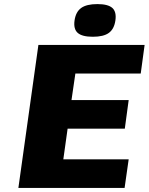

<svg xmlns="http://www.w3.org/2000/svg" viewBox="-20 -920 728 940"><path d="M669 -560H349L330 -430H610L591 -290H311L290 -140H610L590 0H70L168 -700H688ZM377.5 -881Q404 -900 456.5 -900Q509 -900 530 -881Q551 -862 545 -820Q539 -778 513 -759Q487 -740 434.5 -740Q382 -740 360.5 -759Q339 -778 345 -820Q351 -862 377.5 -881Z"/></svg>

Font: Fivo Sans Modern Heavy
Style: Regular
Weight: 900
Designer: Alexander Slobzheninov
Foundry: Alexander Slobzheninov
Version: 1.0